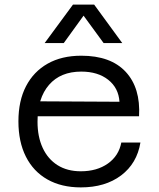

<svg xmlns="http://www.w3.org/2000/svg" viewBox="-20 -802 690 834"><path d="M331 12Q247 12 186 -22.5Q125 -57 92.5 -121.5Q60 -186 60 -275Q60 -364 93 -427.5Q126 -491 187 -525.5Q248 -560 333 -560Q461 -560 526 -490Q591 -420 584 -297H126V-362L499 -360Q495 -420 450 -455.5Q405 -491 333 -491Q243 -491 193 -433.5Q143 -376 143 -273Q143 -208 165.5 -159.5Q188 -111 230 -84.5Q272 -58 331 -58Q401 -58 448.5 -91.5Q496 -125 507 -183H590Q575 -92 506 -40Q437 12 331 12ZM174 -615 297 -782H389L511 -615H430L343 -734L257 -615Z"/></svg>

Font: Azeret Mono Light
Style: Regular
Weight: 300
Designer: Martin Vácha
Foundry: Displaay
Version: Version 1.002